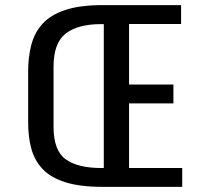

<svg xmlns="http://www.w3.org/2000/svg" viewBox="-20 -726 805 746"><path d="M89.4 -249V-448.2Q89.4 -504.4 101.6 -551.5Q113.8 -598.6 145 -633.3Q176.3 -668 232.9 -687Q289.6 -706.1 378.4 -706.1H683.6V-632.8H481.4V-397.5H653.8V-324.2H481.4V-73.2H688V0H378.4Q290 0 233.4 -18.1Q176.8 -36.1 145.5 -69.3Q114.3 -102.5 101.8 -148.2Q89.4 -193.8 89.4 -249ZM383.3 -73.2V-632.3H373Q282.7 -632.3 235.4 -595.7Q188 -559.1 188 -466.3V-233.9Q188 -141.1 235.1 -107.2Q282.2 -73.2 373.5 -73.2Z"/></svg>

Font: Monda
Style: Regular
Weight: 400
Designer: Vernon Adams
Foundry: Vernon Adams
Version: Version 2.100; ttfautohint (v1.8.3)